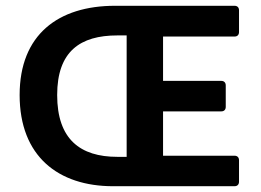

<svg xmlns="http://www.w3.org/2000/svg" viewBox="-20 -644 903 664"><path d="M47.9 -315.4C47.9 -103.5 181.6 0 371.1 0H791C800.8 0 806.6 -5.9 806.6 -15.6V-89.8C806.6 -99.6 800.8 -105.5 791 -105.5H543.9V-258.8H745.1C754.9 -258.8 760.7 -264.6 760.7 -274.4V-348.6C760.7 -358.4 754.9 -364.3 745.1 -364.3H543.9V-517.6H791C800.8 -517.6 806.6 -523.4 806.6 -533.2V-608.4C806.6 -618.2 800.8 -624 791 -624H377.9C181.6 -624 47.9 -524.4 47.9 -315.4ZM418 -101.6H385.7C257.8 -101.6 177.7 -162.1 177.7 -315.4C177.7 -466.8 257.8 -521.5 385.7 -521.5H418Z"/></svg>

Font: Ed Sans Neue SemiBold
Style: Regular
Weight: 600
Designer: Stephen Hutchings
Version: Version 1.004;PS 001.004;hotconv 1.0.88;makeotf.lib2.5.64775